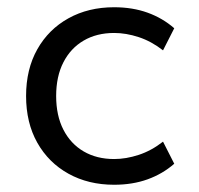

<svg xmlns="http://www.w3.org/2000/svg" viewBox="-20 -500 548 530"><path d="M295 10Q224 10 169 -20.5Q114 -51 83 -106Q52 -161 52 -235Q52 -309 83 -364Q114 -419 169 -449.5Q224 -480 295 -480Q346 -480 387.5 -465Q429 -450 461 -422L430 -361Q398 -386 363 -397.5Q328 -409 295 -409Q247 -409 211 -388Q175 -367 155 -328Q135 -289 135 -235Q135 -181 155 -142Q175 -103 211 -82Q247 -61 295 -61Q328 -61 363 -72.5Q398 -84 430 -109L461 -48Q429 -20 387.5 -5Q346 10 295 10Z"/></svg>

Font: Gantari
Style: Regular
Weight: 400
Designer: Anugrah Pasau
Foundry: Lafontype
Version: Version 1.000; ttfautohint (v1.8.3)